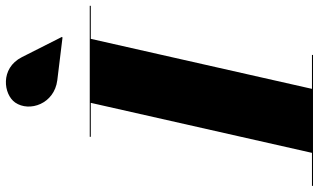

<svg xmlns="http://www.w3.org/2000/svg" viewBox="-278 -838 1072 645"><g transform="rotate(-90 257.5 -516.0)"><path d="M310 -859 453.5 -841.5 455.5 -843.5 387.5 -978C350 -1052 262 -1039.5 235 -1000.5C202 -952.5 230.5 -869 310 -859ZM-45 -3.5V0H395V-3.5H281L449 -746.5H560V-750H120V-746.5H234L66 -3.5Z"/></g></svg>

Font: Bodoni* 48pt Fatface
Style: Italic
Weight: 900
Italic angle: -13°
Version: Version 2.3